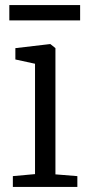

<svg xmlns="http://www.w3.org/2000/svg" viewBox="-20 -742 352 762"><path d="M31 0V-43L119 -51V-489L41 -506V-551L178 -567H180L200 -551V-50L287 -43V0ZM298 -722V-661H17V-722Z"/></svg>

Font: Merriweather Light
Style: Regular
Weight: 300
Designer: Eben Sorkin
Foundry: Eben Sorkin
Version: Version 2.100